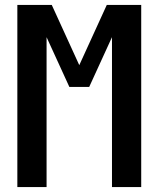

<svg xmlns="http://www.w3.org/2000/svg" viewBox="-20 -755 640 775"><path d="M50 0V-735H189L300 -492L411 -735H550V0H432V-605L340 -404H260L168 -605V0Z"/></svg>

Font: Iosevka Curly Extended
Style: Bold
Weight: 700
Width: 7
Monospace: yes
Designer: Belleve Invis
Foundry: Belleve Invis
Version: Version 11.1.0; ttfautohint (v1.8.3)